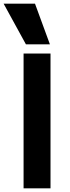

<svg xmlns="http://www.w3.org/2000/svg" viewBox="-43 -1020 379 1040"><path d="M84.7 0V-730H230.6V0ZM97.3 -780 -23.3 -1000H146.6L227.3 -780Z"/></svg>

Font: M PLUS 1 Thin
Style: Regular
Weight: 100
Designer: Coji Morishita
Foundry: UNDERFOREST DESIGN
Version: Version 1.001